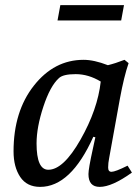

<svg xmlns="http://www.w3.org/2000/svg" viewBox="-20 -722 548 751"><path d="M454 -642H205L216 -702H465ZM479 -74 496 -47Q418 9 370 9Q326 9 326 -41Q326 -62 343 -139L353 -185L345 -187Q257 9 137 9Q85 9 59 -30Q33 -69 33 -130Q33 -286 112.5 -387Q192 -488 307 -488Q348 -488 402 -467Q431 -474 467 -488L483 -475Q465 -423 449 -336L407 -104Q403 -84 403 -67Q403 -50 416 -50Q431 -50 479 -74ZM374 -403Q326 -432 276 -432Q226 -432 210 -416Q176 -385 149.5 -304.5Q123 -224 123 -161Q123 -58 169 -58Q228 -58 295 -176Q362 -294 374 -403Z"/></svg>

Font: Poly
Style: Italic
Weight: 400
Italic angle: -10°
Designer: Nicolas Silva
Foundry: Jose Nicolas Silva Schwarzenberg
Version: Version 1.003